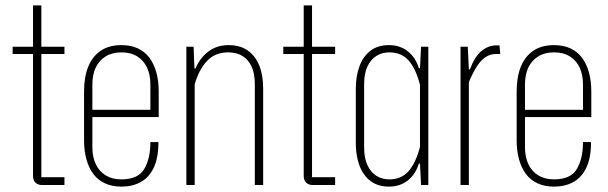

<svg xmlns="http://www.w3.org/2000/svg" viewBox="-20 -689 2265 715"><path d="M137 0Q121 0 112 -9Q103 -18 103 -34V-669H134V-29H220V0ZM27 -488V-515H220V-488Z M432 6Q398 6 371.5 -6Q345 -18 328 -40.5Q311 -63 302 -95Q293 -127 293 -167V-348Q293 -402 308.5 -440.5Q324 -479 355 -500Q386 -521 432 -521Q467 -521 493 -509Q519 -497 536 -474.5Q553 -452 562 -420Q571 -388 571 -348V-253H317V-280H554L540 -266V-375Q540 -411 527.5 -437.5Q515 -464 491 -479Q467 -494 432 -494Q398 -494 373.5 -479Q349 -464 336.5 -437.5Q324 -411 324 -375V-140Q324 -105 336.5 -78Q349 -51 373.5 -36Q398 -21 432 -21Q494 -21 517 -59.5Q540 -98 540 -160H570Q570 -101 552.5 -64.5Q535 -28 504 -11Q473 6 432 6Z M674 0V-515H701L704 -434H708Q725 -474 756.5 -497.5Q788 -521 831 -521Q874 -521 902.5 -501Q931 -481 945.5 -445Q960 -409 960 -360V0H929V-375Q929 -415 917 -441Q905 -467 883 -480.5Q861 -494 830 -494Q780 -494 750 -461Q720 -428 705 -375V0Z M1145 0Q1129 0 1120 -9Q1111 -18 1111 -34V-669H1142V-29H1228V0ZM1035 -488V-515H1228V-488Z M1428 6Q1397 6 1374 -6Q1351 -18 1335.5 -40Q1320 -62 1312.5 -92Q1305 -122 1305 -157V-358Q1305 -405 1318.5 -442Q1332 -479 1359.5 -500Q1387 -521 1428 -521Q1469 -521 1498 -498.5Q1527 -476 1540 -435H1544L1548 -515H1575V0H1548L1544 -80H1540Q1527 -39 1498 -16.5Q1469 6 1428 6ZM1430 -21Q1474 -21 1501 -51Q1528 -81 1544 -142V-373Q1528 -435 1501 -464.5Q1474 -494 1430 -494Q1403 -494 1382 -481Q1361 -468 1348.5 -442Q1336 -416 1336 -375V-140Q1336 -100 1348.5 -73.5Q1361 -47 1382 -34Q1403 -21 1430 -21Z M1695 0V-515H1722L1726 -431H1730Q1748 -479 1773.5 -499.5Q1799 -520 1828 -520H1840L1843 -488H1828Q1806 -488 1788.5 -476.5Q1771 -465 1756 -442Q1741 -419 1726 -383V0Z M2043 6Q2009 6 1982.5 -6Q1956 -18 1939 -40.5Q1922 -63 1913 -95Q1904 -127 1904 -167V-348Q1904 -402 1919.5 -440.5Q1935 -479 1966 -500Q1997 -521 2043 -521Q2078 -521 2104 -509Q2130 -497 2147 -474.5Q2164 -452 2173 -420Q2182 -388 2182 -348V-253H1928V-280H2165L2151 -266V-375Q2151 -411 2138.5 -437.5Q2126 -464 2102 -479Q2078 -494 2043 -494Q2009 -494 1984.5 -479Q1960 -464 1947.5 -437.5Q1935 -411 1935 -375V-140Q1935 -105 1947.5 -78Q1960 -51 1984.5 -36Q2009 -21 2043 -21Q2105 -21 2128 -59.5Q2151 -98 2151 -160H2181Q2181 -101 2163.5 -64.5Q2146 -28 2115 -11Q2084 6 2043 6Z"/></svg>

Font: Hubot Sans Condensed ExtraLight
Style: Regular
Weight: 200
Width: 3
Designer: Deni Anggara
Foundry: GitHub, Inc., Subsidiary of Microsoft Corporation
Version: Version 2.000